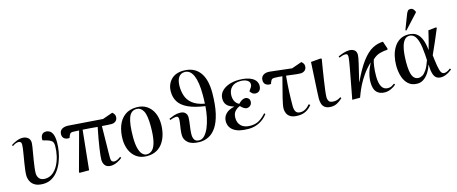

<svg xmlns="http://www.w3.org/2000/svg" viewBox="-46 -1433 4970 2089"><g transform="rotate(-15 2439.5 -388.5)"><path d="M247 14Q189 14 155 -6Q121 -26 106 -58Q91 -90 91 -126Q91 -149 95.5 -184.5Q100 -220 106.5 -261.5Q113 -303 120 -342.5Q127 -382 131 -413Q135 -444 135 -459Q135 -480 125.5 -488Q116 -496 102 -496Q70 -496 34 -469L26 -482Q52 -500 87 -514.5Q122 -529 155 -529Q190 -529 215.5 -509.5Q241 -490 241 -450Q241 -437 236.5 -407.5Q232 -378 225 -339Q218 -300 211.5 -258.5Q205 -217 200.5 -180.5Q196 -144 196 -119Q196 -85 216 -60Q236 -35 282 -35Q330 -36 366.5 -64Q403 -92 428 -138.5Q453 -185 465.5 -240.5Q478 -296 478 -351Q478 -394 458.5 -409Q439 -424 408 -433L360 -446Q357 -482 372 -505.5Q387 -529 421 -529Q444 -529 464 -516Q484 -503 496 -471Q508 -439 508 -383Q508 -334 498.5 -279.5Q489 -225 469 -173Q449 -121 418 -78.5Q387 -36 344 -11Q301 14 247 14Z M1009 14Q965 14 944.5 -12Q924 -38 924 -78Q924 -112 937.5 -205Q951 -298 978 -432Q938 -436 895 -439.5Q852 -443 812 -445L766 0H663L653 -5L773 -447Q731 -450 701 -450Q686 -450 676.5 -443.5Q667 -437 657 -411L652 -395Q618 -391 595 -407Q572 -423 572 -457Q572 -494 599.5 -512.5Q627 -531 675 -528L1057 -500L1171 -540Q1182 -531 1191 -518.5Q1200 -506 1200 -488Q1200 -457 1180.5 -440Q1161 -423 1132 -423Q1118 -423 1090 -424.5Q1062 -426 1025 -429Q1024 -382 1023.5 -331Q1023 -280 1022 -231.5Q1021 -183 1020.5 -143.5Q1020 -104 1020 -80Q1020 -41 1031.5 -31.5Q1043 -22 1059 -22Q1070 -22 1088 -29Q1106 -36 1129 -54L1139 -41Q1118 -21 1080.5 -3.5Q1043 14 1009 14Z M1416 14Q1346 14 1299 -20Q1252 -54 1228.5 -109.5Q1205 -165 1205 -231Q1205 -314 1230 -381.5Q1255 -449 1307.5 -489Q1360 -529 1442 -529Q1509 -529 1556 -497Q1603 -465 1628 -410Q1653 -355 1653 -283Q1653 -226 1639.5 -173Q1626 -120 1597.5 -77.5Q1569 -35 1524 -10.5Q1479 14 1416 14ZM1418 -5Q1457 -5 1483.5 -33Q1510 -61 1524 -123.5Q1538 -186 1538 -292Q1538 -413 1511 -462Q1484 -511 1436 -511Q1372 -511 1346.5 -440Q1321 -369 1321 -225Q1321 -144 1334.5 -96Q1348 -48 1370 -26.5Q1392 -5 1418 -5Z M2010 14Q1924 14 1881.5 -21.5Q1839 -57 1839 -110Q1839 -140 1843.5 -172.5Q1848 -205 1852.5 -234.5Q1857 -264 1857 -285Q1857 -319 1827 -317Q1801 -316 1761 -300L1755 -315Q1781 -327 1812.5 -338Q1844 -349 1880 -349Q1922 -349 1941.5 -327.5Q1961 -306 1960 -277Q1960 -252 1955.5 -218.5Q1951 -185 1946.5 -150Q1942 -115 1942 -86Q1942 -51 1957 -28Q1972 -5 2010 -5Q2043 -5 2070.5 -34.5Q2098 -64 2118.5 -113Q2139 -162 2152 -223Q2165 -284 2169 -347Q2049 -364 1978.5 -397.5Q1908 -431 1877 -480.5Q1846 -530 1846 -595Q1846 -676 1896 -729Q1946 -782 2038 -782Q2155 -782 2217 -702.5Q2279 -623 2279 -468Q2278 -332 2256.5 -239Q2235 -146 2198 -90.5Q2161 -35 2112.5 -10.5Q2064 14 2010 14ZM2170 -374Q2172 -399 2172.5 -426Q2173 -453 2173 -475Q2173 -617 2141 -690.5Q2109 -764 2047 -764Q2003 -764 1978 -729.5Q1953 -695 1953 -626Q1953 -571 1970 -519.5Q1987 -468 2034 -429.5Q2081 -391 2170 -374Z M2560 14Q2450 14 2395 -24Q2340 -62 2340 -130Q2340 -177 2372.5 -211.5Q2405 -246 2469 -260V-262Q2414 -278 2390.5 -305.5Q2367 -333 2367 -376Q2367 -423 2397 -457Q2427 -491 2478 -510Q2529 -529 2594 -529Q2688 -529 2742 -497Q2796 -465 2796 -407Q2795 -375 2778.5 -357Q2762 -339 2736 -339Q2712 -339 2696.5 -352Q2681 -365 2673 -379Q2692 -405 2700.5 -418.5Q2709 -432 2709 -450Q2709 -478 2681 -495Q2653 -512 2606 -512Q2541 -512 2506.5 -477.5Q2472 -443 2471 -385Q2471 -342 2488.5 -314Q2506 -286 2532 -276Q2547 -293 2567 -306Q2587 -319 2607 -319Q2627 -319 2642.5 -306Q2658 -293 2658 -269Q2658 -242 2640.5 -225.5Q2623 -209 2599 -209Q2583 -209 2564.5 -221.5Q2546 -234 2531 -251Q2502 -241 2476 -214.5Q2450 -188 2450 -138Q2450 -81 2485.5 -47.5Q2521 -14 2588 -14Q2644 -14 2684.5 -37Q2725 -60 2766 -106L2777 -95Q2738 -43 2682 -14.5Q2626 14 2560 14Z M3118 14Q3062 14 3033 -4Q3004 -22 2993.5 -48Q2983 -74 2983 -99Q2983 -133 3003 -214Q3023 -295 3062 -444Q3014 -450 2970 -450Q2955 -450 2945.5 -443.5Q2936 -437 2926 -411L2921 -395Q2887 -391 2864 -407Q2841 -423 2841 -457Q2841 -494 2868.5 -513.5Q2896 -533 2944 -528L3187 -500L3301 -540Q3312 -531 3321 -518.5Q3330 -506 3330 -488Q3330 -457 3310.5 -440Q3291 -423 3262 -423Q3235 -423 3193 -428.5Q3151 -434 3102 -440Q3093 -342 3089.5 -261.5Q3086 -181 3086 -104Q3086 -61 3100.5 -38Q3115 -15 3153 -15Q3209 -15 3260 -76L3274 -64Q3247 -28 3208.5 -7Q3170 14 3118 14Z M3491 14Q3446 14 3422.5 -3Q3399 -20 3390.5 -47Q3382 -74 3382 -104Q3382 -126 3385 -185.5Q3388 -245 3393 -330Q3398 -415 3403 -514L3514 -523L3525 -517Q3516 -465 3506 -403Q3496 -341 3487 -280.5Q3478 -220 3472 -171.5Q3466 -123 3466 -97Q3466 -75 3478 -55Q3490 -35 3533 -35Q3551 -35 3569.5 -40Q3588 -45 3612 -61L3620 -48Q3592 -21 3560.5 -3.5Q3529 14 3491 14Z M4097 14Q4037 14 4004 -20.5Q3971 -55 3971 -133Q3971 -181 3985 -232Q3999 -283 4030 -342Q3974 -289 3935 -233Q3896 -177 3871.5 -127Q3847 -77 3834.5 -43Q3822 -9 3818 0H3730Q3738 -42 3748.5 -97.5Q3759 -153 3770 -212Q3781 -271 3791 -324Q3801 -377 3806.5 -413.5Q3812 -450 3812 -461Q3812 -484 3804.5 -490.5Q3797 -497 3783 -497Q3766 -497 3747 -491Q3728 -485 3715 -479L3709 -494Q3735 -506 3770 -517.5Q3805 -529 3837 -529Q3868 -529 3892 -513Q3916 -497 3916 -457Q3916 -433 3900.5 -367Q3885 -301 3853 -168L3855 -167Q3919 -304 3977.5 -381.5Q4036 -459 4094.5 -491Q4153 -523 4216 -524L4245 -439L4240 -427Q4205 -427 4157 -414.5Q4109 -402 4070 -363Q4060 -338 4053.5 -286.5Q4047 -235 4047 -181Q4047 -104 4069.5 -63Q4092 -22 4140 -22Q4165 -22 4182 -31.5Q4199 -41 4214 -52L4223 -40Q4200 -17 4165 -1.5Q4130 14 4097 14Z M4463 14Q4400 14 4361.5 -21Q4323 -56 4305.5 -113Q4288 -170 4288 -236Q4288 -290 4300 -342Q4312 -394 4338 -436.5Q4364 -479 4404 -504Q4444 -529 4500 -529Q4527 -529 4554.5 -521.5Q4582 -514 4606 -491.5Q4630 -469 4647.5 -425Q4665 -381 4672 -309H4673Q4687 -357 4696 -392.5Q4705 -428 4712 -457Q4719 -486 4726 -516L4810 -525L4822 -520Q4788 -438 4760 -373.5Q4732 -309 4701 -241L4707 -191Q4716 -111 4729.5 -66.5Q4743 -22 4772 -22Q4790 -22 4809 -31.5Q4828 -41 4844 -54L4854 -41Q4843 -31 4822.5 -18Q4802 -5 4777.5 4.5Q4753 14 4730 14Q4697 14 4676 -1Q4655 -16 4644 -52.5Q4633 -89 4631 -154H4630Q4617 -110 4592.5 -71.5Q4568 -33 4535 -9.5Q4502 14 4463 14ZM4490 -43Q4513 -43 4535.5 -56.5Q4558 -70 4581 -105Q4604 -140 4627 -207L4623 -271Q4617 -361 4602 -414Q4587 -467 4564 -489.5Q4541 -512 4510 -512Q4476 -512 4454.5 -486.5Q4433 -461 4421.5 -420Q4410 -379 4406 -331.5Q4402 -284 4402 -239Q4402 -131 4424 -87Q4446 -43 4490 -43ZM4495 -576 4484 -581 4547 -745Q4556 -768 4566 -779.5Q4576 -791 4595 -791Q4614 -791 4626 -779Q4638 -767 4646 -747V-740Z"/></g></svg>

Font: Literata 72pt Medium
Style: Italic
Weight: 500
Italic angle: -2°
Designer: Latin by Veronika Burian and Jose Scaglione. Greek by Irene Vlachou. Cyrillic by Vera Evstafieva
Foundry: TypeTogether
Version: Version 3.002